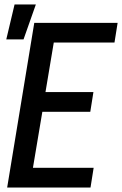

<svg xmlns="http://www.w3.org/2000/svg" viewBox="-20 -837 545 857"><path d="M12 0 133 -735H505L491 -647H220L183 -426H397L383 -338H169L127 -88H398L384 0ZM8 -661 45 -817H140L85 -661Z"/></svg>

Font: Iosevka Term Curly Semibold
Style: Italic
Weight: 600
Italic angle: -9°
Designer: Belleve Invis
Foundry: Belleve Invis
Version: Version 32.3.0